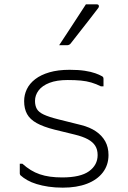

<svg xmlns="http://www.w3.org/2000/svg" viewBox="-20 -855 590 883"><path d="M266 -39Q350 -39 389.5 -67.5Q429 -96 429 -142Q429 -167 418 -184.5Q407 -202 384 -214.5Q361 -227 324 -236L230 -259Q179 -272 148.5 -289Q118 -306 104.5 -330.5Q91 -355 91 -390Q91 -419 103.5 -445Q116 -471 142 -491Q168 -511 207.5 -522.5Q247 -534 300 -534Q341 -534 370 -529.5Q399 -525 418.5 -518Q438 -511 448 -505Q452 -503 453.5 -501Q455 -499 455.5 -497Q456 -495 456 -492Q456 -483 456 -475.5Q456 -468 456 -458H444Q422 -469 400 -475.5Q378 -482 352 -484.5Q326 -487 291 -487Q241 -487 207.5 -474Q174 -461 157.5 -439Q141 -417 141 -391Q141 -369 149.5 -354Q158 -339 181.5 -328Q205 -317 249 -306L353 -280Q393 -270 421 -251Q449 -232 464 -205Q479 -178 479 -142Q479 -96 453 -62Q427 -28 380 -10Q333 8 269 8Q233 8 203 3.5Q173 -1 148.5 -8.5Q124 -16 105.5 -26.5Q87 -37 74 -49Q73 -51 72 -52.5Q71 -54 71 -57Q71 -68 71 -80Q71 -92 71 -102H83Q102 -85 121.5 -73Q141 -61 163 -53.5Q185 -46 210.5 -42.5Q236 -39 266 -39ZM375 -835Q392 -835 401.5 -835Q411 -835 425 -835Q433 -835 434.5 -829Q436 -823 431 -817Q408 -787 389.5 -763Q371 -739 351.5 -714.5Q332 -690 305 -655Q303 -652 298.5 -649.5Q294 -647 288 -647Q278 -647 269.5 -647Q261 -647 252 -647Q272 -677 292.5 -708.5Q313 -740 334 -772Q355 -804 375 -835Z"/></svg>

Font: Recursive Sans Linear Light
Style: Regular
Weight: 300
Version: Version 1.085